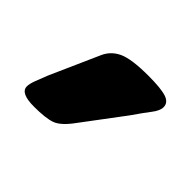

<svg xmlns="http://www.w3.org/2000/svg" viewBox="-56 -780 267 267"><g transform="rotate(45 77.5 -646.5)"><path d="M27 -575Q0 -575 0 -588Q0 -593 3 -601Q6 -609 10 -619L42 -691Q48 -705 62 -711.5Q76 -718 109 -718Q134 -718 144.5 -714.5Q155 -711 155 -702Q155 -695 148 -686Q141 -677 130 -661L85 -601Q72 -583 61 -579Q50 -575 27 -575Z"/></g></svg>

Font: Asap Condensed Medium
Style: Regular
Weight: 500
Width: 3
Designer: Pablo Cosgaya
Foundry: Omnibus-Type
Version: Version 3.001; ttfautohint (v1.8.4.7-5d5b)